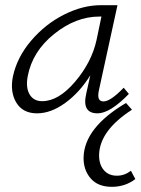

<svg xmlns="http://www.w3.org/2000/svg" viewBox="-20 -433 543 742"><path d="M313 -70 329 -142Q288 -76 232.5 -35.5Q177 5 123 5Q68 5 43 -36.5Q18 -78 30 -138Q46 -212 100.5 -276Q155 -340 227.5 -376.5Q300 -413 370 -413H434L362 -83Q353 -41 380 -41Q407 -41 458 -94L478 -70Q405 5 357 5Q296 5 313 -70ZM143 -42Q206 -42 270 -117Q334 -192 353 -278L372 -369H364Q273 -369 189 -301.5Q105 -234 87 -138Q79 -94 94.5 -68Q110 -42 143 -42ZM486 227 503 259Q464 289 412 289Q358 289 330 256Q302 223 303 175Q306 60 467 -35L490 -9Q366 71 363 164Q362 201 380.5 223.5Q399 246 432 246Q461 246 486 227Z"/></svg>

Font: EauTestInfant Semilight
Style: Italic
Weight: 300
Italic angle: -12°
Designer: Christian Thalmann (Catharsis Fonts)
Version: Version 0.001;PS 000.001;hotconv 1.0.88;makeotf.lib2.5.64775